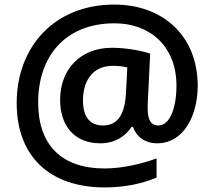

<svg xmlns="http://www.w3.org/2000/svg" viewBox="-20 -734 938 840"><path d="M845 -358C845 -578 692 -714 480 -714C217 -714 53 -528 53 -283C53 -51 196 86 439 86C526 86 603 69 665 43V-41C600 -17 515 3 437 3C249 3 147 -100 147 -286C147 -486 264 -632 481 -632C636 -632 752 -532 752 -359C752 -264 724 -185 673 -185C648 -185 626 -199 626 -260C626 -264 626 -277 627 -295L637 -499C602 -512 531 -525 470 -525C331 -525 243 -430 243 -297C243 -183 306 -107 419 -107C485 -107 530 -140 556 -179H562C575 -138 613 -107 667 -107C787 -107 845 -234 845 -358ZM343 -295C343 -371 378 -446 474 -446C498 -446 521 -443 537 -439L531 -324C526 -242 500 -185 431 -185C377 -185 343 -218 343 -295Z"/></svg>

Font: Noto Sans Arabic UI SmBd
Style: Regular
Weight: 600
Designer: Monotype Design Team, Nadine Chahine and Nizar Qandah
Foundry: Monotype Imaging Inc.
Version: Version 2.010